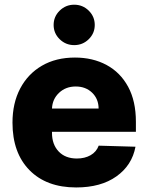

<svg xmlns="http://www.w3.org/2000/svg" viewBox="-20 -802 643 832"><path d="M310 10.3Q181.5 10.3 107.8 -64.6Q34.1 -139.6 34.1 -270.6Q34.1 -355.1 67.5 -418.5Q100.9 -481.9 161.6 -517.2Q222.3 -552.6 304.7 -552.6Q382.1 -552.6 441.8 -520.4Q501.4 -488.3 535.2 -426.1Q568.9 -364 568.9 -274.1V-230.8H205.3V-226.2Q205.3 -176.1 234.2 -145.6Q263.1 -115.1 313.2 -115.1Q347.3 -115.1 372.5 -129.4Q397.7 -143.8 407.7 -170.8L567.1 -166.2Q552.2 -85.9 484.7 -37.8Q417.3 10.3 310 10.3ZM205.3 -331.7H407.3Q407 -373.6 379.1 -400.4Q351.2 -427.2 308.2 -427.2Q264.9 -427.2 236 -399.9Q207 -372.5 205.3 -331.7ZM301.5 -606.5Q264.9 -606.5 238.6 -632.1Q212.4 -657.7 212.4 -693.9Q212.4 -730.1 238.6 -755.9Q264.9 -781.6 301.5 -781.6Q338.4 -781.6 364.5 -755.9Q390.6 -730.1 390.6 -693.9Q390.6 -657.7 364.5 -632.1Q338.4 -606.5 301.5 -606.5Z"/></svg>

Font: Inter UI Extra Bold
Style: Regular
Weight: 800
Designer: Rasmus Andersson
Foundry: rsms
Version: 3.2;8d6f07862